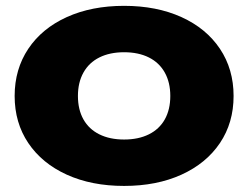

<svg xmlns="http://www.w3.org/2000/svg" viewBox="-20 -608 834 645"><path d="M29.2 -285.6Q29.2 -375.5 75.1 -444.2Q121.1 -512.8 204.4 -550.6Q287.8 -588.4 396.9 -588.4Q506.1 -588.4 589.5 -550.6Q672.8 -512.8 718.8 -444.2Q764.7 -375.5 764.7 -285.6Q764.7 -195.6 718.8 -127.4Q672.8 -59.1 589.5 -21.2Q506.1 16.6 396.9 16.6Q287.8 16.6 204.4 -21.2Q121.1 -59.1 75.1 -127.4Q29.2 -195.6 29.2 -285.6ZM552.1 -285.6Q552.1 -331 533.6 -364.2Q515.1 -397.5 480.1 -415Q445.1 -432.5 396.9 -432.5Q348.8 -432.5 313.8 -415Q278.8 -397.5 260.3 -364.2Q241.8 -331 241.8 -285.6Q241.8 -239.9 260.3 -206.9Q278.8 -174 313.8 -156.7Q348.8 -139.3 396.9 -139.3Q445.1 -139.3 480.1 -156.7Q515.1 -174 533.6 -206.9Q552.1 -239.9 552.1 -285.6Z"/></svg>

Font: Unbounded Variable
Style: Regular
Weight: 400
Designer: Luke Prowse, Jean-Baptiste Morizot, Fátima Lázaro, Florian Runge
Foundry: NaN
Version: Version 1.600;FEAKit 1.0